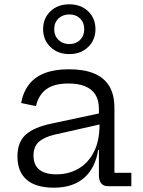

<svg xmlns="http://www.w3.org/2000/svg" viewBox="-20 -864 664 891"><path d="M481 0Q460.5 0 449.8 -13Q439 -26 439 -49.5V-209.5L445.5 -226L442 -286.5L439 -318V-358.5Q439 -399.5 422.2 -425.5Q405.5 -451.5 374 -464Q342.5 -476.5 298 -476.5Q231.5 -476.5 195.2 -450.2Q159 -424 147 -371.5L78 -386Q88 -438.5 115.5 -473.2Q143 -508 188.8 -525.2Q234.5 -542.5 300.5 -542.5Q369.5 -542.5 416.2 -523.2Q463 -504 487 -464.5Q511 -425 511 -362.5V-62H589.5V0ZM230 7Q147 7 104 -29.8Q61 -66.5 61 -138Q61 -204 99 -238.8Q137 -273.5 221 -291L460.5 -342V-290.5L233 -239Q184 -227.5 159.8 -205.2Q135.5 -183 135.5 -142.5Q135.5 -98.5 162.5 -76.8Q189.5 -55 241.5 -55Q299 -55 344.5 -81.5Q390 -108 416 -159.5Q442 -211 442 -286.5L461 -168.5H435.5Q423 -85 370.8 -39Q318.5 7 230 7ZM301.5 -613Q248 -613 214 -646Q180 -679 180 -728.5Q180 -779 214 -811.5Q248 -844 301.5 -844Q355.5 -844 389.2 -811.5Q423 -779 423 -728.5Q423 -679 389.2 -646Q355.5 -613 301.5 -613ZM301.5 -659.5Q332.5 -659.5 351.8 -679Q371 -698.5 371 -728.5Q371 -759 351.8 -778Q332.5 -797 301.5 -797Q271 -797 251.2 -778Q231.5 -759 231.5 -728.5Q231.5 -698.5 251.2 -679Q271 -659.5 301.5 -659.5Z"/></svg>

Font: Hepta Slab ExtraLight
Style: Regular
Weight: 400
Version: Version 1.102